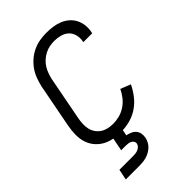

<svg xmlns="http://www.w3.org/2000/svg" viewBox="-267 -773 1083 1083"><g transform="rotate(-45 275.0 -231.0)"><path d="M232 12Q201 12 171 6.5Q141 1 115.5 -14Q90 -29 72 -52Q54 -75 46 -103.5Q38 -132 39 -163.5Q40 -195 46 -227L96 -487Q102 -513 111.5 -539Q121 -565 137 -588Q153 -611 175 -630Q197 -649 223 -661Q249 -673 275.5 -677.5Q302 -682 328 -682Q354 -682 380 -678.5Q406 -675 429 -665.5Q452 -656 470.5 -640Q489 -624 500 -602.5Q511 -581 514 -555Q517 -529 511 -502L510 -497H439L440 -501Q445 -526 439 -550Q433 -574 416.5 -589.5Q400 -605 376.5 -611.5Q353 -618 328 -618Q310 -618 291 -614.5Q272 -611 253.5 -601.5Q235 -592 219.5 -578Q204 -564 193.5 -547Q183 -530 176.5 -511.5Q170 -493 166 -475L116 -215Q112 -194 111 -173Q110 -152 114.5 -133Q119 -114 130 -98Q141 -82 157 -71.5Q173 -61 192.5 -56.5Q212 -52 233 -52Q258 -52 283 -58.5Q308 -65 331 -80Q354 -95 371.5 -117Q389 -139 400 -163L461 -139Q445 -106 422 -76.5Q399 -47 368 -26.5Q337 -6 301.5 3Q266 12 232 12ZM61 220 74 156H182Q192 156 201.5 155Q211 154 220.5 150.5Q230 147 238 139.5Q246 132 248 122Q250 112 245 104Q240 96 232.5 92Q225 88 215 86.5Q205 85 195 85H159L186 -52H258L239 46Q254 49 268.5 55Q283 61 293 72.5Q303 84 306 99.5Q309 115 306 132Q303 146 296 159.5Q289 173 278 183.5Q267 194 253.5 201.5Q240 209 226 213Q212 217 197.5 218.5Q183 220 169 220Z"/></g></svg>

Font: Lode Term
Style: Italic
Weight: 400
Italic angle: -11°
Monospace: yes
Designer: Belleve Invis
Foundry: Belleve Invis
Version: Version 29.2.0